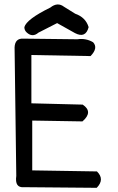

<svg xmlns="http://www.w3.org/2000/svg" viewBox="-20 -855 540 881"><path d="M210.9 -820.3Q244.1 -846.7 273.4 -824.2L325.2 -792Q373 -775.4 386.7 -730.5Q373 -677.7 324.2 -703.1L242.2 -749L156.2 -705.1Q128.9 -681.6 102.5 -706.1Q91.8 -715.8 91.8 -730.5Q101.6 -766.6 210.9 -820.3ZM86.9 -677.7 335 -674.8Q374 -680.7 407.2 -661.1Q431.6 -634.8 395.5 -597.7L124 -602.5V-380.9L359.4 -375Q409.2 -341.8 358.4 -297.9L127.9 -301.8V-73.2L424.8 -68.4Q461.9 -32.2 423.8 6.8L89.8 3.9Q46.9 7.8 54.7 -47.9L46.9 -637.7Q48.8 -679.7 86.9 -677.7Z"/></svg>

Font: JasonHandwriting2
Style: Regular
Weight: 400
Version: Version 1.05.10